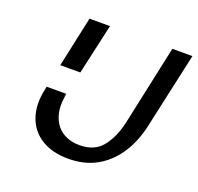

<svg xmlns="http://www.w3.org/2000/svg" viewBox="-119 -786 953 926"><g transform="rotate(20 358.0 -323.0)"><path d="M321 12Q241 12 185.5 -21.5Q130 -55 107.5 -116.5Q85 -178 102 -260L106 -279H206L204 -260Q197 -214 205.5 -178Q214 -142 234 -117.5Q254 -93 284 -80.5Q314 -68 350 -68Q427 -68 467 -118Q507 -168 525 -248L613 -658H716L630 -267Q612 -185 571 -122Q530 -59 467.5 -23.5Q405 12 321 12ZM132 -399 188 -658H293L235 -399Z"/></g></svg>

Font: Ysabeau SemiBold
Style: Italic
Weight: 600
Italic angle: -12°
Designer: Christian Thalmann (Catharsis Fonts)
Version: Version 2.002